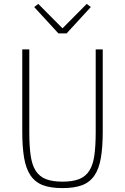

<svg xmlns="http://www.w3.org/2000/svg" viewBox="-20 -951 640 983"><path d="M130 -698V-274Q130 -203 137 -154.5Q144 -106 163 -76.5Q182 -47 215 -34Q248 -21 300 -21Q352 -21 385 -34Q418 -47 437 -76.5Q456 -106 463 -154.5Q470 -203 470 -274V-698H506V-279Q506 -198 496.5 -142.5Q487 -87 463.5 -52.5Q440 -18 400.5 -3Q361 12 300 12Q239 12 199.5 -3Q160 -18 136.5 -52.5Q113 -87 103.5 -142.5Q94 -198 94 -279V-698ZM279 -780 155 -915 176 -931 300 -806 424 -931 445 -915 321 -780Z"/></svg>

Font: IBM Plex Mono ExtLt
Style: Regular
Weight: 200
Monospace: yes
Designer: Mike Abbink, Paul van der Laan, Pieter van Rosmalen
Foundry: Bold Monday
Version: Version 2.3